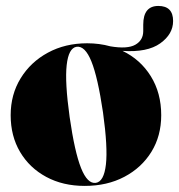

<svg xmlns="http://www.w3.org/2000/svg" viewBox="-20 -600 588 630"><path d="M266 -458Q306 -458 342 -448Q398 -438.5 424 -453.2Q450 -468 450 -498V-519Q450 -580.5 499.5 -580.5Q548 -580.5 548 -531Q548 -488 505.8 -457.8Q463.5 -427.5 382 -433Q440.5 -405 474.8 -350Q509 -295 509 -222Q509 -154 476.8 -101.8Q444.5 -49.5 388 -19.8Q331.5 10 258 10Q186.5 10 131.8 -19.5Q77 -49 46 -101.2Q15 -153.5 15 -222Q15 -290 47.8 -343.2Q80.5 -396.5 137.2 -427.2Q194 -458 266 -458ZM294.5 0Q321 -4 327.5 -60Q334 -116 318 -231Q301 -346 280 -398.2Q259 -450.5 231 -446.5Q205 -442 198.8 -386.5Q192.5 -331 208.5 -216Q225 -101 246 -48.5Q267 4 294.5 0Z"/></svg>

Font: Fraunces 144pt Black
Style: Regular
Weight: 900
Version: Version 1.000;[0bf87f6ff]